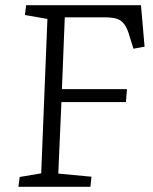

<svg xmlns="http://www.w3.org/2000/svg" viewBox="-20 -721 590 741"><path d="M56 -38 139 -52 163 -648 76 -663 81 -701H524L538 -541L495 -533L481 -578Q472 -611 460 -627Q448 -643 431 -648.5Q414 -654 386 -654H230L219 -377H470L466 -327H217L205 -51L333 -39L329 0H51Z"/></svg>

Font: Literata Light
Style: Italic
Weight: 300
Italic angle: -2°
Designer: Latin by Veronika Burian and Jose Scaglione. Greek by Irene Vlachou. Cyrillic by Vera Evstafieva
Foundry: TypeTogether
Version: Version 3.103;gftools[0.9.29]